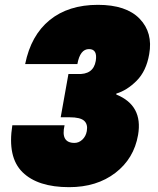

<svg xmlns="http://www.w3.org/2000/svg" viewBox="-20 -767 655 794"><path d="M84 -502Q108 -621 185.5 -684Q263 -747 385 -747Q502 -747 557.5 -689.5Q613 -632 597 -543Q585 -473 545 -433Q505 -393 461 -380V-376Q572 -331 551 -209Q534 -111 457 -52Q380 7 266 7Q136 7 73 -55Q10 -117 31 -249H247Q230 -176 288 -176Q306 -176 320.5 -189.5Q335 -203 339 -225Q344 -253 328 -267.5Q312 -282 268 -282H231L263 -461H299Q366 -457 376 -515Q384 -564 348 -564Q311 -564 300 -502Z"/></svg>

Font: Poppins Black
Style: Italic
Weight: 900
Italic angle: -10°
Designer: Ninad Kale (Devanagari), Jonny Pinhorn (Latin)
Foundry: Indian Type Foundry
Version: Version 3.200;PS 1.000;hotconv 16.6.54;makeotf.lib2.5.65590